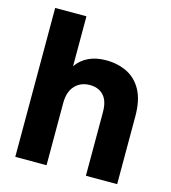

<svg xmlns="http://www.w3.org/2000/svg" viewBox="-106 -791 783 878"><g transform="rotate(15 285.5 -352.5)"><path d="M47 0V-705H195V-468.6Q216.4 -500.2 251.8 -517.2Q287.2 -534.2 334.1 -534.2Q391.3 -534.2 435.3 -511.9Q479.4 -489.7 504.4 -442.9Q529.3 -396.1 529.3 -321.5V0H381.3V-301.1Q381.3 -354 357.4 -379.8Q333.5 -405.6 292.8 -405.6Q248.3 -405.6 221.7 -376.5Q195 -347.5 195 -294.7V0Z"/></g></svg>

Font: TikTok Sans Light
Style: Regular
Weight: 300
Version: Version 4.000